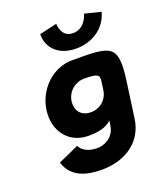

<svg xmlns="http://www.w3.org/2000/svg" viewBox="-117 -533 646 764"><g transform="rotate(-20 206.0 -151.0)"><path d="M396 -145C417 -297 385 -297 221 -297C137 -297 68 -228 57 -144C46 -60 96 8 180 8C219 8 254 2 278 -21L275 -1C268 49 224 66 196 66C153 66 131 47 123 30L36 69C57 139 124 153 184 153C282 153 362 102 375 6ZM163 -144C168 -184 203 -212 240 -212C299 -212 305 -205 302 -179L297 -144C292 -104 260 -77 221 -77C181 -77 158 -104 163 -144ZM329 -455C329 -455 314 -397 262 -397C210 -397 211 -455 211 -455L137 -438C136 -378 180 -335 253 -335C326 -335 382 -378 397 -438Z"/></g></svg>

Font: Hussar Tani
Style: Kurs
Weight: 700
Foundry: Cannot Into Space Fonts
Version: Version 0.92